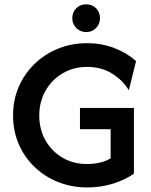

<svg xmlns="http://www.w3.org/2000/svg" viewBox="-20 -832 682 865"><path d="M372.9 12.5Q302.8 12.5 242 -11.8Q181.2 -36.1 135.4 -80.2Q89.6 -124.3 64.2 -183.3Q38.9 -242.4 38.9 -311.8Q38.9 -381.2 64.2 -440.3Q89.6 -499.3 135.4 -543.8Q181.2 -588.2 241.7 -612.8Q302.1 -637.5 372.2 -637.5Q436.8 -637.5 493.1 -616.3Q549.3 -595.1 593.1 -556.9L560.4 -425.7Q532.6 -470.8 484.7 -500.7Q436.8 -530.6 372.2 -530.6Q311.1 -530.6 262.2 -501.7Q213.2 -472.9 185.1 -423.3Q156.9 -373.6 156.9 -311.8Q156.9 -248.6 185.1 -199.3Q213.2 -150 261.8 -121.5Q310.4 -93.1 371.5 -93.1Q402.8 -93.1 429.9 -99.3Q456.9 -105.6 478.5 -118.8V-250H340.3V-345.8H583.3V-49.3Q540.3 -20.1 486.5 -3.8Q432.6 12.5 372.9 12.5ZM368.1 -687.5Q342.4 -687.5 324 -705.6Q305.6 -723.6 305.6 -750Q305.6 -777.1 323.6 -794.8Q341.7 -812.5 368.1 -812.5Q395.1 -812.5 412.8 -794.8Q430.6 -777.1 430.6 -750Q430.6 -724.3 412.8 -705.9Q395.1 -687.5 368.1 -687.5Z"/></svg>

Font: Afacad SemiBold
Style: Regular
Weight: 600
Designer: Kristian Moeller
Foundry: Dicotype
Version: Version 1.000